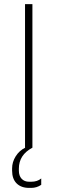

<svg xmlns="http://www.w3.org/2000/svg" viewBox="-20 -720 280 936"><path d="M102 -700H138V0H102ZM39 112V101Q39 70 56.5 42Q74 14 103 0H138Q72 35 72 102V112Q72 137 85.5 151.5Q99 166 122 166H132Q162 166 181 150V181Q159 196 132 196H122Q83 196 61 174Q39 152 39 112Z"/></svg>

Font: Bai Jamjuree ExtraLight
Style: Regular
Weight: 275
Designer: Katatrad Aksorn Co.,Ltd.
Foundry: Cadson Demak Co.,Ltd.
Version: Version 1.000; ttfautohint (v1.6)